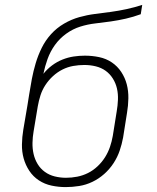

<svg xmlns="http://www.w3.org/2000/svg" viewBox="-20 -755 640 783"><path d="M248 8Q219 8 190.5 2Q162 -4 138.5 -19.5Q115 -35 99.5 -58.5Q84 -82 76.5 -109Q69 -136 69.5 -166Q70 -196 75 -226L92 -326Q94 -337 95.5 -348Q97 -359 99 -370Q104 -402 110 -433.5Q116 -465 125.5 -497Q135 -529 150 -559.5Q165 -590 188 -615.5Q211 -641 241 -658.5Q271 -676 303 -685Q335 -694 367 -698Q399 -702 432 -706.5Q465 -711 497 -718Q529 -725 560 -735L554 -697Q524 -686 493.5 -679Q463 -672 431.5 -667.5Q400 -663 369 -659.5Q338 -656 307.5 -646.5Q277 -637 250 -617.5Q223 -598 204 -571.5Q185 -545 174 -514.5Q163 -484 157 -454Q172 -473 192 -488Q212 -503 234.5 -512Q257 -521 280 -524.5Q303 -528 326 -528Q356 -528 384.5 -522Q413 -516 436 -500.5Q459 -485 474.5 -461.5Q490 -438 497 -411Q504 -384 503.5 -354Q503 -324 498 -295L482 -194Q477 -167 468 -140.5Q459 -114 443 -89.5Q427 -65 405 -45.5Q383 -26 357 -13.5Q331 -1 303 3.5Q275 8 248 8ZM249 -30Q272 -30 295 -34.5Q318 -39 339 -49.5Q360 -60 378 -77Q396 -94 408.5 -114Q421 -134 428.5 -156Q436 -178 440 -201L456 -301Q460 -324 461 -348Q462 -372 457 -394Q452 -416 440 -435Q428 -454 410.5 -466.5Q393 -479 370.5 -484.5Q348 -490 324 -490Q301 -490 278.5 -486Q256 -482 235 -471.5Q214 -461 196 -444.5Q178 -428 165 -408Q152 -388 145 -366Q138 -344 134 -321L117 -219Q113 -196 112.5 -172.5Q112 -149 117 -127Q122 -105 133.5 -86Q145 -67 163 -54Q181 -41 203.5 -35.5Q226 -30 249 -30Z"/></svg>

Font: Iosevka Curly Slab XLtExObl
Style: Regular
Weight: 200
Width: 7
Italic angle: -9°
Monospace: yes
Designer: Belleve Invis
Foundry: Belleve Invis
Version: Version 11.0.0; ttfautohint (v1.8.3)